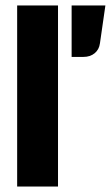

<svg xmlns="http://www.w3.org/2000/svg" viewBox="-20 -685 407 705"><path d="M193 0H43V-665H193ZM347 -526Q344 -503.1 327.7 -489.6Q311.3 -476 286 -476H243V-665H367Z"/></svg>

Font: Blinker
Style: Regular
Weight: 400
Designer: Juergen Huber
Foundry: supertype
Version: 1.017